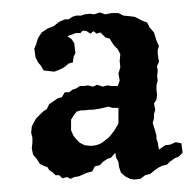

<svg xmlns="http://www.w3.org/2000/svg" viewBox="-20 -718 314 308"><path d="M131 -695 140 -698 149 -695 159 -697H170L178 -693L188 -692L196 -691L204 -687L210 -684L216 -682L220 -674L227 -666L231 -653L235 -644L233 -638V-632L234 -625L235 -619L232 -612L233 -604L232 -596L233 -589L231 -581V-574L232 -566L231 -558L227 -552L229 -542L227 -535V-528L225 -521L227 -514L229 -508L231 -500V-495L233 -490L234 -483L235 -478L245 -485L253 -486L262 -490L271 -488L272 -480L273 -473L267 -467L260 -464L253 -459L248 -454L240 -452L234 -449L227 -444L221 -439L213 -437L205 -431L195 -430L189 -431L181 -435L174 -441L171 -450L170 -458L166 -466L165 -473L158 -465L152 -463L146 -459L140 -453L132 -451L128 -443L120 -441L113 -438L106 -435L99 -434L93 -431L88 -434L80 -432L75 -437H69L64 -442L59 -445L56 -450L50 -452L44 -455L39 -463L33 -470L31 -480L32 -489V-497L30 -505L31 -515L35 -523L38 -528L43 -533L49 -539L55 -543L59 -551L65 -555L72 -560L79 -562L84 -570H91L96 -574L102 -576L108 -580H115L121 -581L129 -579L136 -582L145 -579L152 -581L159 -580H169L172 -589L170 -600L173 -610L172 -620L173 -631L169 -639L163 -645L159 -651L156 -656L149 -658L145 -662L141 -666L135 -664L130 -668L125 -664L119 -668L113 -669L109 -665H101L97 -663L88 -660L95 -655L99 -649L100 -641L101 -633L98 -627L97 -618L90 -616L83 -610L75 -606L67 -603L59 -604L50 -605L46 -612L41 -618L37 -626L36 -633L35 -640L38 -647L41 -657L47 -666L56 -672L66 -676L75 -683L84 -687H90L96 -691L102 -693H110L116 -695L124 -696ZM154 -547 146 -545 136 -543 129 -542H123L116 -541H110L103 -539L99 -534L94 -526V-517V-509L98 -500L102 -495L108 -489L116 -485L126 -484L134 -485L140 -487L145 -490L150 -494L155 -498L159 -503L163 -508L166 -513L170 -520V-545H160Z"/></svg>

Font: Tagesschrift
Style: Regular
Weight: 400
Designer: Yanone
Version: Version 2.000; ttfautohint (v1.8.4.7-5d5b)